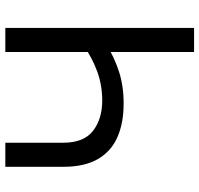

<svg xmlns="http://www.w3.org/2000/svg" viewBox="-34 -734 768 740"><g transform="rotate(-90 350.0 -364.0)"><path d="M320.8 -271.5Q245.1 -271.5 190.4 -295.9Q135.7 -320.3 106.4 -371.8Q77.1 -423.3 77.1 -503.9V-727.5H169.9V-504.4Q169.9 -424.8 215.8 -389.4Q261.7 -354 332.5 -354Q392.6 -354 446.3 -374Q500 -394 547.4 -428.2V-337.4Q500.5 -308.1 445.1 -289.8Q389.6 -271.5 320.8 -271.5ZM519.5 0V-727.5H612.3V0Z"/></g></svg>

Font: Inter Variable
Style: Regular
Weight: 400
Designer: Rasmus Andersson
Foundry: rsms
Version: Version 4.001;git-9221beed3